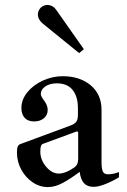

<svg xmlns="http://www.w3.org/2000/svg" viewBox="-20 -754 517 781"><path d="M464 -54V-33Q440 -18 410.5 -6Q381 6 361 6Q335 6 321.5 -9Q308 -24 304 -55Q267 -27 235.5 -10Q204 7 175 7Q141 7 112 -13Q83 -33 66 -65Q49 -97 49 -133Q49 -150 52 -157.5Q55 -165 63 -168L263 -242Q283 -249 290 -258.5Q297 -268 297 -286V-314Q297 -361 275.5 -388Q254 -415 211 -415Q183 -415 164.5 -402.5Q146 -390 146 -372Q146 -363 158 -347Q174 -326 174 -307Q174 -286 158.5 -273Q143 -260 119 -260Q94 -260 80.5 -274.5Q67 -289 67 -315Q67 -349 91.5 -379Q116 -409 155 -426.5Q194 -444 235 -444Q305 -444 349 -407Q393 -370 393 -307V-93Q393 -69 398 -57Q403 -45 420 -45Q440 -45 464 -54ZM298 -214Q298 -217 296 -218.5Q294 -220 291 -219L155 -169Q149 -167 146.5 -160Q144 -153 144 -137Q144 -104 167.5 -76Q191 -48 219 -48Q247 -48 284 -74Q298 -85 298 -107ZM154 -658Q134 -675 134 -696Q135 -712 146 -723Q157 -734 175 -734Q197 -732 210 -712L321 -554L302 -538Z"/></svg>

Font: Ibarra Real Nova SemiBold
Style: Regular
Weight: 600
Designer: Jose Maria Ribagorda & Octavio Pardo
Foundry: Jose Maria Ribagorda
Version: Version 1.014